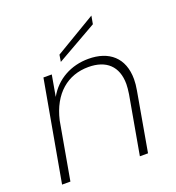

<svg xmlns="http://www.w3.org/2000/svg" viewBox="-136 -864 895 974"><g transform="rotate(-20 311.5 -377.5)"><path d="M78 0 133 -310C164 -445 250 -515 362 -515C458 -515 514 -464 514 -368C514 -354 512 -336 509 -315L453 0H497L553 -318C557 -340 559 -360 559 -378C559 -494 487 -554 376 -554C283 -554 200 -510 155 -429L175 -543H130L33 0ZM240 -587 458 -711 466 -755 246 -624Z"/></g></svg>

Font: Momo Neue ExtLt
Style: Italic
Weight: 200
Italic angle: -10°
Designer: Ninad Kale (Devanagari), Jonny Pinhorn (Latin)
Foundry: Indian Type Foundry
Version: 4.004